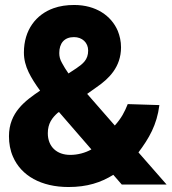

<svg xmlns="http://www.w3.org/2000/svg" viewBox="-20 -741 692 771"><path d="M16 -194C16 -165 21 -137 32 -112C65 -35 146 10 255 10C330 10 385 -8 435 -39L469 0H649L536 -129C578 -185 610 -239 620 -319L493 -323C480 -291 468 -267 441 -237L330 -364L368 -391C416 -424 466 -471 466 -551C466 -575 461 -597 453 -617C427 -678 365 -721 278 -721C248 -721 220 -717 195 -708C125 -683 76 -621 76 -530C76 -502 83 -476 95 -451C106 -428 122 -403 141 -377C82 -337 16 -290 16 -194ZM172 -206C172 -245 189 -268 213 -289L217 -291L347 -141C322 -127 292 -119 262 -119C208 -119 172 -152 172 -206ZM218 -528C218 -567 238 -592 277 -592C310 -592 334 -570 334 -538C334 -501 313 -485 287 -467L255 -446C245 -460 236 -475 229 -488C221 -502 218 -514 218 -528Z"/></svg>

Font: Asimov Pro
Style: Blk
Weight: 900
Designer: Google
Version: Version 2.000980; 2014